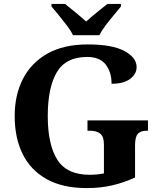

<svg xmlns="http://www.w3.org/2000/svg" viewBox="-20 -951 810 981"><path d="M424 10Q300 10 218 -36Q136 -82 95.5 -164.5Q55 -247 55 -358Q55 -466 97.5 -548.5Q140 -631 223 -677.5Q306 -724 428 -724Q553 -724 615.5 -690.5Q678 -657 678 -608Q678 -573 645 -548Q612 -523 550 -523Q550 -584 519.5 -622Q489 -660 426 -660Q316 -660 270 -581.5Q224 -503 224 -358Q224 -213 272.5 -135.5Q321 -58 438 -58Q477 -58 511 -65V-212Q511 -252 493 -267.5Q475 -283 440 -283H427V-336H736V-283H729Q698 -283 684 -267Q670 -251 670 -208V-44Q611 -17 551.5 -3.5Q492 10 424 10ZM353 -771Q342 -794 322 -820.5Q302 -847 280.5 -873Q259 -899 243 -918V-931H312Q333 -915 365.5 -888Q398 -861 420 -841Q435 -855 455 -871.5Q475 -888 495 -904Q515 -920 529 -931H598V-918Q583 -899 561 -873Q539 -847 519 -820.5Q499 -794 488 -771Z"/></svg>

Font: Noto Serif
Style: Bold
Weight: 700
Designer: Monotype Design Team
Foundry: Monotype Imaging Inc.
Version: Version 2.014